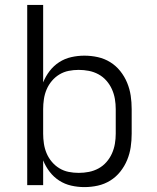

<svg xmlns="http://www.w3.org/2000/svg" viewBox="-20 -755 640 783"><path d="M324 8Q297 8 270.5 2Q244 -4 221.5 -18.5Q199 -33 182.5 -54.5Q166 -76 156 -101V0H91V-735H156V-419Q166 -444 182.5 -465.5Q199 -487 221.5 -501.5Q244 -516 270.5 -522Q297 -528 324 -528Q352 -528 379 -522Q406 -516 429.5 -501.5Q453 -487 470.5 -465Q488 -443 498.5 -417.5Q509 -392 513 -365Q517 -338 517 -310V-210Q517 -182 513 -155Q509 -128 498.5 -102.5Q488 -77 470.5 -55Q453 -33 429.5 -18.5Q406 -4 379 2Q352 8 324 8ZM301 -50Q322 -50 342.5 -54Q363 -58 381.5 -68Q400 -78 414 -94Q428 -110 436.5 -129Q445 -148 448.5 -168.5Q452 -189 452 -210V-310Q452 -331 448.5 -351.5Q445 -372 436.5 -391Q428 -410 414 -426Q400 -442 381.5 -452Q363 -462 342.5 -466Q322 -470 301 -470Q280 -470 260 -466Q240 -462 222.5 -451.5Q205 -441 191.5 -425Q178 -409 170 -390Q162 -371 159 -350.5Q156 -330 156 -310V-210Q156 -190 159 -169.5Q162 -149 170 -130Q178 -111 191.5 -95Q205 -79 222.5 -68.5Q240 -58 260 -54Q280 -50 301 -50Z"/></svg>

Font: Iosevka Aile Light
Style: Regular
Weight: 300
Designer: Belleve Invis
Foundry: Belleve Invis
Version: Version 27.3.5; ttfautohint (v1.8.4)